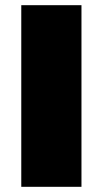

<svg xmlns="http://www.w3.org/2000/svg" viewBox="-20 -720 396 740"><path d="M62 0V-700H294V0Z"/></svg>

Font: MOST Montserrat Black
Style: Regular
Weight: 900
Designer: Julieta Ulanovsky
Foundry: Julieta Ulanovsky
Version: Version 8.000;March 11, 2024;FontCreator 15.0.0.2926 64-bit